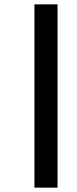

<svg xmlns="http://www.w3.org/2000/svg" viewBox="-20 -815 355 881"><path d="M138 46V-795H244V46Z"/></svg>

Font: Noto Sans Kannada UI ExtraCondensed SemiBold
Style: Regular
Weight: 600
Width: 2
Designer: Jelle Bosma - Monotype Design Team
Foundry: Monotype Imaging Inc.
Version: Version 2.005; ttfautohint (v1.8.4.7-5d5b)